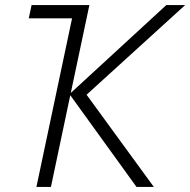

<svg xmlns="http://www.w3.org/2000/svg" viewBox="-20 -734 747 754"><path d="M123 0 263 -662H93L104 -714H331L258 -369L633 -714H707L320 -362L584 0H516L256 -360L180 0Z"/></svg>

Font: Noto Sans UI Light
Style: Italic
Weight: 300
Italic angle: -12°
Designer: Monotype Design Team
Foundry: Monotype Imaging Inc.
Version: Version 1.901